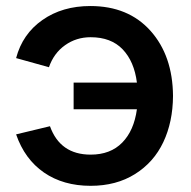

<svg xmlns="http://www.w3.org/2000/svg" viewBox="-20 -598 632 634"><path d="M278.3 -578.1Q403.8 -578.1 477.1 -496.1Q550.3 -414.1 551.3 -281.2Q550.8 -195.3 519.3 -128.7Q487.8 -62 425.8 -23.2Q363.8 15.6 279.3 15.6Q189 15.6 125.2 -28.3Q61.5 -72.3 33.2 -154.3L145 -181.2Q178.7 -87.4 279.3 -87.4Q344.7 -87.4 383.5 -127Q422.4 -166.5 432.1 -237.3H223.1V-325.2H432.1Q423.3 -395 385 -435.1Q346.7 -475.1 279.3 -475.1Q231.9 -475.1 194.8 -448.7Q157.7 -422.4 141.6 -376L33.2 -406.2Q54.2 -485.8 120.1 -532Q186 -578.1 278.3 -578.1Z"/></svg>

Font: Manrope3 Semibold
Style: Regular
Weight: 600
Width: 4
Designer: Mikhail Sharanda
Foundry: Mikhail Sharanda
Version: Version 3.000;PS 003.000;hotconv 1.0.88;makeotf.lib2.5.64775